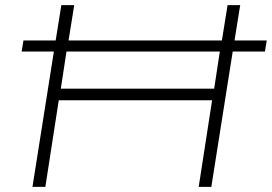

<svg xmlns="http://www.w3.org/2000/svg" viewBox="-20 -725 1055 745"><path d="M106 0 189 -525H64L71 -568H196L218 -705H268L246 -568H841L863 -705H912L890 -568H1015L1008 -525H883L800 0H751L803 -336H208L156 0ZM216 -381H811L833 -525H238Z"/></svg>

Font: Nunito Sans 10pt Expanded ExtraLight
Style: Italic
Weight: 250
Width: 7
Italic angle: -9°
Designer: Vernon Adams
Foundry: Vernon Adams
Version: Version 3.101;gftools[0.9.27]